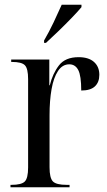

<svg xmlns="http://www.w3.org/2000/svg" viewBox="-20 -786 449 806"><path d="M24 0V-10H28Q70 -10 84 -24Q98 -38 98 -83V-454Q98 -498 84.5 -512Q71 -526 30 -526H27V-536H187V-428H189Q201 -477 227.5 -511.5Q254 -546 310 -546Q352 -546 374.5 -526Q397 -506 397 -472Q397 -441 378.5 -423.5Q360 -406 321 -406Q321 -468 308.5 -492Q296 -516 271 -516Q242 -516 223.5 -488Q205 -460 196.5 -412Q188 -364 188 -302V-84Q188 -39 202 -24.5Q216 -10 260 -10H272V0ZM165 -616Q186 -652 205 -692Q224 -732 239 -766H322V-756Q308 -739 281.5 -711.5Q255 -684 225.5 -655.5Q196 -627 173 -606H165Z"/></svg>

Font: Noto Serif Display Condensed
Style: Regular
Weight: 400
Width: 3
Designer: Monotype Design Team
Foundry: Monotype Imaging Inc.
Version: Version 2.009